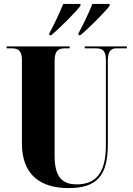

<svg xmlns="http://www.w3.org/2000/svg" viewBox="-20 -951 682 981"><path d="M232 -781V-771H242C287 -809 364 -886 391 -921V-931H303C285 -886 257 -826 232 -781ZM381 -781V-771H391C436 -809 513 -886 540 -921V-931H452C434 -886 406 -826 381 -781ZM330 10C475 10 531 -53 531 -214V-641C531 -697 554 -704 574 -704H628V-714H413V-704H469C499 -704 521 -697 521 -645V-208C521 -68 470 -9 372 -9C300 -9 259 -44 259 -155V-641C259 -697 283 -704 312 -704H336V-714H14V-704H39C68 -704 92 -697 92 -645V-218C92 -54 191 10 330 10Z"/></svg>

Font: Noto Serif Display ExtraCondensed Black
Style: Regular
Weight: 900
Width: 2
Designer: Monotype Design Team
Foundry: Monotype Imaging Inc.
Version: Version 2.009